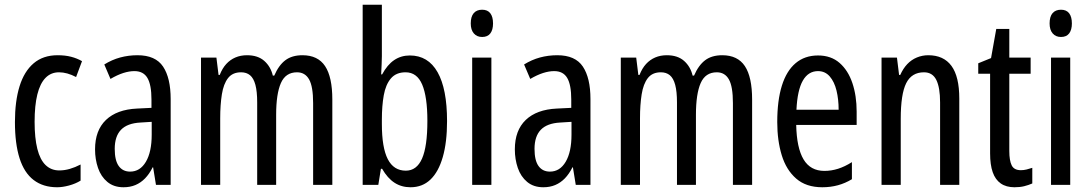

<svg xmlns="http://www.w3.org/2000/svg" viewBox="-20 -780 4600 810"><path d="M221 10Q162 10 122 -20.5Q82 -51 62.5 -112.5Q43 -174 43 -265Q43 -353 62.5 -416Q82 -479 122 -513Q162 -547 223 -547Q255 -547 280 -540.5Q305 -534 326 -522L301 -455Q282 -465 264 -470Q246 -475 229 -475Q195 -475 172 -451.5Q149 -428 137.5 -381.5Q126 -335 126 -266Q126 -198 137.5 -152Q149 -106 172.5 -83.5Q196 -61 230 -61Q252 -61 274.5 -67.5Q297 -74 320 -86V-18Q299 -5 271.5 2.5Q244 10 221 10Z M560 -547Q636 -547 668 -499Q700 -451 700 -362V0H638L626 -74H624Q610 -46 592 -27.5Q574 -9 551.5 0.5Q529 10 501 10Q460 10 433 -12.5Q406 -35 393.5 -71.5Q381 -108 381 -150Q381 -230 427 -274Q473 -318 558 -322L619 -325V-360Q619 -422 602 -451Q585 -480 547 -480Q525 -480 500 -472Q475 -464 446 -447L420 -508Q452 -528 487 -537.5Q522 -547 560 -547ZM572 -263Q517 -260 490.5 -232.5Q464 -205 464 -152Q464 -103 481 -79.5Q498 -56 529 -56Q571 -56 595.5 -97.5Q620 -139 620 -212V-266Z M1256 -547Q1321 -547 1351.5 -501Q1382 -455 1382 -360V0H1301V-345Q1301 -415 1284 -445Q1267 -475 1233 -475Q1185 -475 1165 -429.5Q1145 -384 1145 -296V0H1065V-348Q1065 -394 1057.5 -422Q1050 -450 1035 -462.5Q1020 -475 997 -475Q961 -475 942 -450.5Q923 -426 916 -382Q909 -338 909 -281V0H828V-537H893L902 -464H907Q918 -492 934.5 -510Q951 -528 973 -537.5Q995 -547 1022 -547Q1068 -547 1095 -523Q1122 -499 1131 -461H1137Q1156 -505 1184 -526Q1212 -547 1256 -547Z M1591 -543Q1591 -527 1590 -508Q1589 -489 1588 -466H1592Q1614 -507 1643 -526.5Q1672 -546 1709 -546Q1786 -546 1826 -475.5Q1866 -405 1866 -269Q1866 -180 1848 -117.5Q1830 -55 1796 -22.5Q1762 10 1712 10Q1674 10 1644.5 -9Q1615 -28 1592 -68H1587L1576 0H1510V-760H1591ZM1691 -475Q1651 -475 1629 -449Q1607 -423 1599 -378Q1591 -333 1591 -276V-257Q1591 -157 1616 -108.5Q1641 -60 1692 -60Q1738 -60 1760.5 -111Q1783 -162 1783 -270Q1783 -372 1761 -423.5Q1739 -475 1691 -475Z M2053 -537V0H1972V-537ZM2014 -739Q2037 -739 2048.5 -724Q2060 -709 2060 -681Q2060 -654 2048.5 -639Q2037 -624 2014 -624Q1992 -624 1979 -639Q1966 -654 1966 -681Q1966 -710 1978.5 -724.5Q1991 -739 2014 -739Z M2331 -547Q2407 -547 2439 -499Q2471 -451 2471 -362V0H2409L2397 -74H2395Q2381 -46 2363 -27.5Q2345 -9 2322.5 0.5Q2300 10 2272 10Q2231 10 2204 -12.5Q2177 -35 2164.5 -71.5Q2152 -108 2152 -150Q2152 -230 2198 -274Q2244 -318 2329 -322L2390 -325V-360Q2390 -422 2373 -451Q2356 -480 2318 -480Q2296 -480 2271 -472Q2246 -464 2217 -447L2191 -508Q2223 -528 2258 -537.5Q2293 -547 2331 -547ZM2343 -263Q2288 -260 2261.5 -232.5Q2235 -205 2235 -152Q2235 -103 2252 -79.5Q2269 -56 2300 -56Q2342 -56 2366.5 -97.5Q2391 -139 2391 -212V-266Z M3027 -547Q3092 -547 3122.5 -501Q3153 -455 3153 -360V0H3072V-345Q3072 -415 3055 -445Q3038 -475 3004 -475Q2956 -475 2936 -429.5Q2916 -384 2916 -296V0H2836V-348Q2836 -394 2828.5 -422Q2821 -450 2806 -462.5Q2791 -475 2768 -475Q2732 -475 2713 -450.5Q2694 -426 2687 -382Q2680 -338 2680 -281V0H2599V-537H2664L2673 -464H2678Q2689 -492 2705.5 -510Q2722 -528 2744 -537.5Q2766 -547 2793 -547Q2839 -547 2866 -523Q2893 -499 2902 -461H2908Q2927 -505 2955 -526Q2983 -547 3027 -547Z M3431 -546Q3486 -546 3522 -514.5Q3558 -483 3576 -429.5Q3594 -376 3594 -309V-253H3339Q3341 -156 3370 -107.5Q3399 -59 3458 -59Q3487 -59 3515.5 -68Q3544 -77 3574 -96V-24Q3546 -7 3515 1.5Q3484 10 3449 10Q3381 10 3339 -26.5Q3297 -63 3278 -125Q3259 -187 3259 -265Q3259 -356 3278.5 -418.5Q3298 -481 3336.5 -513.5Q3375 -546 3431 -546ZM3431 -480Q3390 -480 3367 -440Q3344 -400 3340 -317H3518Q3518 -361 3509 -398Q3500 -435 3480.5 -457.5Q3461 -480 3431 -480Z M3896 -547Q3961 -547 3994 -502Q4027 -457 4027 -364V0H3946V-348Q3946 -411 3930 -443Q3914 -475 3878 -475Q3826 -475 3803 -429Q3780 -383 3780 -279V0H3699V-537H3764L3773 -464H3778Q3790 -491 3807.5 -509.5Q3825 -528 3848 -537.5Q3871 -547 3896 -547Z M4287 -62Q4299 -62 4311 -65Q4323 -68 4335 -72V-6Q4319 1 4301 5.5Q4283 10 4260 10Q4225 10 4202 -6Q4179 -22 4168 -53.5Q4157 -85 4157 -133V-469H4107V-513L4161 -535L4183 -658H4238V-537H4328V-469H4238V-143Q4238 -103 4248 -82.5Q4258 -62 4287 -62Z M4495 -537V0H4414V-537ZM4456 -739Q4479 -739 4490.5 -724Q4502 -709 4502 -681Q4502 -654 4490.5 -639Q4479 -624 4456 -624Q4434 -624 4421 -639Q4408 -654 4408 -681Q4408 -710 4420.5 -724.5Q4433 -739 4456 -739Z"/></svg>

Font: Noto Sans Khmer ExtraCondensed
Style: Regular
Weight: 400
Width: 2
Designer: Danh Hong and the Monotype Design Team
Foundry: Monotype Imaging Inc.
Version: Version 2.004